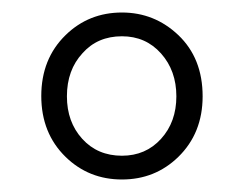

<svg xmlns="http://www.w3.org/2000/svg" viewBox="-20 -778 389 307"><path d="M175 -491Q122 -491 85 -527Q46 -565 46 -624.5Q46 -684 85 -722Q122 -758 175 -758Q227 -758 265 -722Q304 -685 304 -624Q304 -565 265 -527Q228 -491 175 -491ZM175 -529Q213 -529 237.5 -556Q262 -583 262 -624Q262 -665 237.5 -692.5Q213 -720 175 -720Q136 -720 112 -693Q87 -666 87 -624Q87 -583 111.5 -556Q136 -529 175 -529Z"/></svg>

Font: GenSenRounded TW L
Style: Regular
Weight: 300
Version: Version 1.501;PS 1;hotconv 16.6.51;makeotf.lib2.5.65220